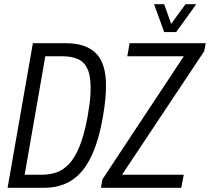

<svg xmlns="http://www.w3.org/2000/svg" viewBox="-20 -891 996 911"><path d="M16 0 136 -686H292Q388 -686 435.5 -638Q483 -590 483 -485Q483 -454 479.5 -418Q476 -382 469 -341Q449 -223 412.5 -147.5Q376 -72 321 -36Q266 0 190 0ZM97 -62H178Q216 -62 248 -73Q280 -84 307.5 -113Q335 -142 357 -195.5Q379 -249 395 -334Q401 -369 404.5 -394.5Q408 -420 409 -439.5Q410 -459 410 -474Q410 -534 394 -566.5Q378 -599 348 -611.5Q318 -624 277 -624H195ZM459 0 466 -40 852 -624H584L595 -686H956L949 -648L559 -62H852L840 0ZM911 -871 816 -739H759L711 -871H759L802 -750H772L860 -871Z"/></svg>

Font: Archivo ExtraCondensed Light
Style: Italic
Weight: 300
Width: 2
Italic angle: -10°
Designer: Hector Gatti
Foundry: Omnibus-Type
Version: Version 2.001